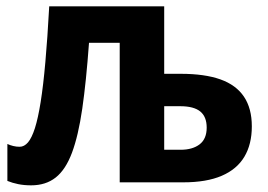

<svg xmlns="http://www.w3.org/2000/svg" viewBox="-20 -566 832 596"><path d="M489.7 -546.4V-336.9H541Q615.2 -336.9 664.1 -319.6Q712.9 -302.2 737.3 -265.9Q761.7 -229.5 761.7 -173.8Q761.7 -118.2 738.5 -79.3Q715.3 -40.5 668.2 -20.3Q621.1 0 548.8 0H351.6V-433.1H256.3Q247.6 -313 235.4 -228.8Q223.1 -144.5 203.4 -91.8Q183.6 -39.1 152.8 -14.9Q122.1 9.3 76.7 9.3Q54.7 9.3 36.6 5.6Q18.6 2 2.9 -4.4V-119.1Q11.2 -115.2 21 -112.8Q30.8 -110.4 41 -110.4Q55.2 -110.4 66.9 -124Q78.6 -137.7 88.4 -168.2Q98.1 -198.7 106.2 -249.3Q114.3 -299.8 120.8 -373.3Q127.4 -446.8 132.8 -546.4ZM539.6 -236.3H489.7V-101.1H540.5Q577.6 -101.1 599.6 -117.9Q621.6 -134.8 621.6 -169.9Q621.6 -203.6 601.6 -220Q581.5 -236.3 539.6 -236.3Z"/></svg>

Font: Open Sans SemiCondensed
Style: Bold
Weight: 700
Width: 4
Designer: Monotype Design Team
Foundry: Monotype Imaging Inc.
Version: Version 3.003